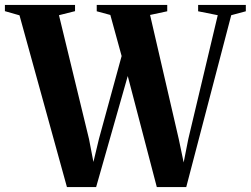

<svg xmlns="http://www.w3.org/2000/svg" viewBox="-43 -763 1022 783"><path d="M-23 -717.5V-743H263V-717.5L197.5 -701L320 -196L338 -102.5L360.5 -196.5L453 -534.5L407 -702L351.5 -717V-743H639V-717L569 -702L686 -196L706 -100.5L725 -196.5L845 -701L765 -717V-743H959.5V-717L900 -701L716.5 0H596.5L478 -453L349 0H230L36.5 -700.5Z"/></svg>

Font: Merriweather 120pt
Style: Bold
Weight: 700
Designer: Eben Sorkin
Foundry: Eben Sorkin
Version: Version 2.100